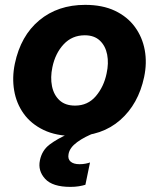

<svg xmlns="http://www.w3.org/2000/svg" viewBox="-20 -532 638 770"><path d="M276.5 13.5Q205 13.5 154.8 -10.8Q104.5 -35 75 -76.2Q45.5 -117.5 36.8 -169.2Q28 -221 39.5 -276.5Q63 -388.5 137.5 -450.5Q212 -512.5 321.5 -512.5Q391 -512.5 441 -488.8Q491 -465 521 -424Q551 -383 560.5 -331.2Q570 -279.5 558 -223Q535 -114.5 462 -50.5Q389 13.5 276.5 13.5ZM281 -108.5Q332 -108.5 364.2 -146.2Q396.5 -184 407.5 -237.5Q416.5 -278 409.8 -313Q403 -348 380.5 -369.2Q358 -390.5 320 -390.5Q269 -390.5 235.2 -354.2Q201.5 -318 190 -262Q181.5 -221.5 188.5 -186.5Q195.5 -151.5 218.5 -130Q241.5 -108.5 281 -108.5ZM262.5 217.5Q190.5 217.5 161 185.2Q131.5 153 140 111.5Q148 71 179.2 47.5Q210.5 24 254.5 5L260.5 -24L338.5 -33.5L362.5 0Q319.5 16 289.5 38Q259.5 60 255 85.5Q251 105.5 263 116Q275 126.5 299 126.5Q312.5 126.5 323.5 124.2Q334.5 122 341 119.5L322.5 209Q311.5 212.5 296.2 215Q281 217.5 262.5 217.5Z"/></svg>

Font: Commissioner
Style: Bold Italic
Weight: 700
Italic angle: -12°
Designer: Kostas Bartsokas
Foundry: Kostas Bartsokas
Version: Version 1.000; ttfautohint (v1.8.3)